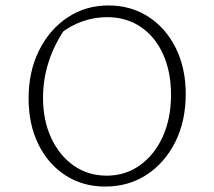

<svg xmlns="http://www.w3.org/2000/svg" viewBox="-20 -677 786 705"><path d="M366 8Q284 8 220.5 -33Q157 -74 121 -147Q85 -220 85 -316Q85 -414 123 -491Q161 -568 227.5 -612.5Q294 -657 378 -657Q461 -657 525 -615.5Q589 -574 625.5 -500.5Q662 -427 662 -332Q662 -233 624 -156.5Q586 -80 519.5 -36Q453 8 366 8ZM372 -32Q440 -32 493.5 -70Q547 -108 577.5 -175Q608 -242 608 -329Q608 -413 579 -477.5Q550 -542 497 -578Q444 -614 373 -614Q327 -614 282.5 -598.5Q238 -583 201 -553L221 -575Q138 -454 138 -318Q138 -235 168 -170.5Q198 -106 250.5 -69Q303 -32 372 -32Z"/></svg>

Font: Piazzolla Thin Thin
Style: Regular
Weight: 250
Version: Version 2.005